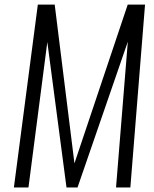

<svg xmlns="http://www.w3.org/2000/svg" viewBox="-20 -830 683 850"><path d="M41.5 0 147.5 -809.6H222.2L309.6 -106.9L545.4 -809.6H622.1L557.1 0H493.7L545.9 -645.5L323.2 0H274.4L189.5 -644L106 0Z"/></svg>

Font: Oswald
Style: Light
Weight: 300
Designer: Vernon Adams
Foundry: Vernon Adams
Version: 3.0; ttfautohint (v0.95.6-bc232) -l 8 -r 50 -G 200 -x 0 -w "